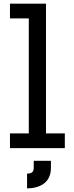

<svg xmlns="http://www.w3.org/2000/svg" viewBox="-20 -810 402 1050"><path d="M231.5 -80.5H334.5V0H34.5V-80.5H137.5V-709.5H34.5V-790H231.5ZM164.5 69.5H258.5V107Q258.5 163 223 191.5Q187.5 220 128 220V139.5Q147 139.5 155.8 132Q164.5 124.5 164.5 107Z"/></svg>

Font: Hepta Slab Medium
Style: Regular
Weight: 500
Designer: Michael LaGattuta
Foundry: Michael LaGattuta
Version: Version 1.102